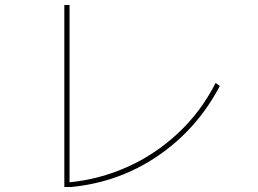

<svg xmlns="http://www.w3.org/2000/svg" viewBox="-20 -776 1040 773"><path d="M239 -23V-756H260V-42Q381 -54 493 -104Q605 -154 697 -240Q789 -326 848 -442L865 -430Q775 -258 618 -150Q461 -42 266 -23Z"/></svg>

Font: IBM Plex Sans JP Thin
Style: Regular
Weight: 100
Designer: Mike Abbink; Paul van der Laan; Pieter van Rosmalen; Wujin Sim; Yejin Wi; Jinhee Kim; Boomi Park; Yona Kim; Kichan Ma
Foundry: Sandoll Inc.
Version: Version 1.001